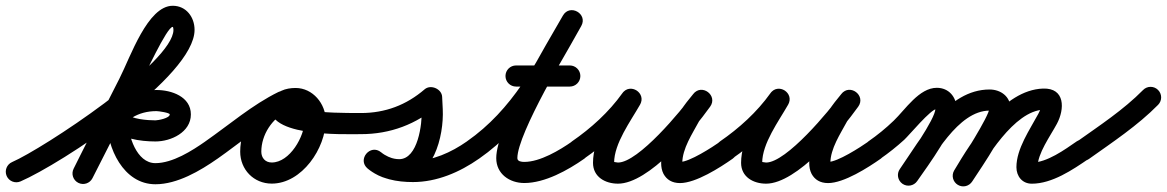

<svg xmlns="http://www.w3.org/2000/svg" viewBox="-51 -610 4144 682"><path d="M-27.4 14.9C-19.2 33.9 2.9 42.6 21.9 34.4C164.7 -27.4 640.1 -337 640.1 -504C640.1 -549.2 610.4 -589.5 562.5 -589.5C473.1 -589.5 411.9 -406.5 373.8 -332.1C373.8 -332.1 373.8 -332.1 373.8 -332C373.8 -332 373.8 -332 373.8 -332C319.4 -225 265 -118 210.6 -11C201.2 7.5 208.5 30 227 39.4C245.5 48.8 268 41.5 277.4 23C277.4 23 277.4 23 277.4 23C331.8 -84 386.2 -191 440.6 -298C440.6 -298 440.6 -298 440.6 -298C440.6 -297.9 440.6 -297.9 440.6 -297.9C462.6 -340.9 541.6 -514.5 562.5 -514.5C564.1 -514.5 565.1 -507.4 565.1 -504C565.1 -386.9 100.6 -81.4 -7.9 -34.4C-26.9 -26.2 -35.6 -4.1 -27.4 14.9ZM277.3 23.2C277.3 23.2 277.3 23.2 277.3 23.2C330.9 -80.6 367.7 -215.3 505 -215.3C512.3 -215.3 552 -209.6 552 -203.6C552 -190.2 510.4 -182.5 501.3 -182.5C474.7 -182.5 413.3 -186.3 394.5 -208.3C383.9 -220.8 367.4 -222.9 353.6 -217.8C339.7 -212.7 328.5 -200.4 328.5 -184C328.5 -85.3 387 44.5 501 44.5C579 44.5 659.9 -3.2 721.5 -46.3C738.5 -58.2 742.6 -81.5 730.7 -98.5C718.8 -115.5 695.5 -119.6 678.5 -107.7C678.5 -107.7 678.5 -107.7 678.5 -107.7C630.9 -74.4 562 -30.5 501 -30.5C433.5 -30.5 403.5 -129.7 403.5 -184C403.5 -200.4 381.7 -200.5 362.5 -193.5C343.4 -186.4 326.8 -172.1 337.5 -159.7C373.5 -117.3 448.9 -107.5 501.3 -107.5C556.2 -107.5 627 -140.1 627 -203.6C627 -267 557.6 -290.3 505 -290.3C327.9 -290.3 279.7 -144.8 210.7 -11.2C201.2 7.2 208.4 29.8 226.8 39.3C245.2 48.8 267.8 41.6 277.3 23.2Z M669.2 -55.5C681.1 -38.6 704.5 -34.4 721.5 -46.2C802 -102.5 882.8 -172.8 970.8 -215.8C989.4 -224.9 997.2 -247.3 988.1 -265.9C979 -284.5 956.5 -292.3 937.9 -283.2C937.9 -283.2 937.9 -283.2 937.9 -283.2C846 -238.3 762.6 -166.4 678.5 -107.8C661.6 -95.9 657.4 -72.5 669.2 -55.5ZM988.4 -265.2C979.7 -284 957.4 -292.2 938.6 -283.5C857.8 -246 802.2 -160.3 802.2 -71.2C802.2 -7.8 850.3 42.2 914.2 42.2C1021.7 42.2 1106.1 -83.9 1106.1 -182.5C1106.1 -241.5 1060 -297.5 999 -297.5C964.4 -297.5 927.3 -286.6 914.6 -250.4C914.6 -250.4 914.6 -250.4 914.6 -250.5C914.7 -250.6 914.7 -250.6 914.7 -250.6C868.5 -121.3 1170.2 -133.6 1231 -133.5C1251.7 -133.5 1268.5 -150.3 1268.5 -171C1268.5 -191.7 1251.7 -208.5 1231 -208.5C1231 -208.5 1231 -208.5 1231 -208.5C1167.4 -208.6 1101.8 -208.8 1038.8 -218.9C1026.2 -220.9 1013.4 -223.4 1001.2 -227.3C995 -229.3 989.1 -231.6 983.6 -235.2C983.4 -235.4 983.1 -235.6 982.9 -235.7C984.9 -230.8 983.7 -238.7 985.3 -230.2C985.7 -228.7 984.8 -223.9 985.3 -225.4C985.3 -225.4 985.3 -225.4 985.4 -225.5C985.4 -225.6 985.4 -225.6 985.4 -225.6C986.1 -227.5 983.5 -222 982 -220.7C980.5 -219.5 985.4 -221.5 986.4 -221.6C990.6 -222.3 994.8 -222.5 999 -222.5C1018.1 -222.5 1031.1 -199.9 1031.1 -182.5C1031.1 -126.1 978.7 -32.8 914.2 -32.8C891.6 -32.8 877.2 -48.9 877.2 -71.2C877.2 -131.2 915.7 -190.2 970.1 -215.4C988.9 -224.2 997.1 -246.5 988.4 -265.2Z M1231 -133.5C1231 -133.5 1231 -133.5 1231 -133.5C1335.2 -133.5 1427.7 -168.3 1506.5 -236.1C1517.1 -245.2 1501.2 -258.8 1482.9 -266.7C1464.6 -274.5 1443.8 -276.6 1444.5 -262.6C1445.3 -247.8 1446.1 -232.9 1446.8 -218.1C1446.8 -218.1 1446.8 -218.2 1446.8 -218.2C1446.8 -218.2 1446.8 -218.3 1446.8 -218.3C1449 -171.5 1434 -44.6 1366.8 -44.6C1343.8 -44.6 1320.4 -54.4 1302.8 -68.9C1283.6 -84.8 1262 -78.3 1250.1 -63.9C1238.1 -49.4 1235.9 -27 1255.1 -11.1C1300.1 26 1358.9 36.7 1415.8 36.7C1500.8 36.7 1581.8 1.8 1650.5 -46.3C1667.5 -58.2 1671.6 -81.5 1659.7 -98.5C1647.8 -115.5 1624.5 -119.6 1607.5 -107.7C1607.5 -107.7 1607.5 -107.7 1607.5 -107.7C1551.6 -68.6 1485.2 -38.3 1415.8 -38.3C1377.2 -38.3 1333.8 -43.4 1302.9 -68.9C1283.6 -84.8 1262 -78.3 1250.1 -63.8C1238.2 -49.4 1235.9 -26.9 1255.2 -11.1C1286.2 14.5 1326.4 30.4 1366.8 30.4C1488 30.4 1526.2 -126 1521.7 -221.8C1521.7 -221.8 1521.7 -221.8 1521.7 -221.8C1521.7 -221.9 1521.7 -221.9 1521.7 -221.9C1521 -236.7 1520.2 -251.6 1519.5 -266.4C1518.7 -280.4 1508.6 -291.6 1495.9 -297C1483.3 -302.4 1468.2 -302 1457.5 -292.9C1392.3 -236.8 1317.4 -208.5 1231 -208.5C1210.3 -208.5 1193.5 -191.7 1193.5 -171C1193.5 -150.3 1210.3 -133.5 1231 -133.5Z M1650.5 -46.2C1650.5 -46.2 1650.5 -46.2 1650.5 -46.2C1823.7 -167.1 1911.9 -337.7 2013.6 -517.5C2025.9 -539.3 2015.8 -559.4 1999.5 -568.6C1983.1 -577.9 1960.7 -576.2 1948.4 -554.5C1892.5 -455.7 1711.7 -160.9 1711.7 -48.3C1711.7 7.8 1759 40.1 1811.3 40.1C1884.6 40.1 1966.3 -5.5 2024.5 -46.3C2041.5 -58.2 2045.6 -81.5 2033.7 -98.5C2021.8 -115.5 1998.5 -119.6 1981.5 -107.7C1981.5 -107.7 1981.5 -107.7 1981.5 -107.7C1937 -76.6 1867.7 -34.9 1811.3 -34.9C1802.1 -34.9 1786.7 -36.2 1786.7 -48.3C1786.7 -135.9 1968.7 -438.1 2013.6 -517.5C2025.9 -539.3 2015.8 -559.4 1999.5 -568.6C1983.1 -577.9 1960.7 -576.2 1948.4 -554.5C1852.7 -385.4 1770.3 -221.4 1607.5 -107.8C1590.6 -95.9 1586.4 -72.5 1598.2 -55.5C1610.1 -38.6 1633.5 -34.4 1650.5 -46.2ZM1782 -302.5C1782 -302.5 1782 -302.5 1782 -302.5C1845.7 -302.5 1909.3 -302.5 1973 -302.5C1993.7 -302.5 2010.5 -319.3 2010.5 -340C2010.5 -360.7 1993.7 -377.5 1973 -377.5C1973 -377.5 1973 -377.5 1973 -377.5C1909.3 -377.5 1845.7 -377.5 1782 -377.5C1761.3 -377.5 1744.5 -360.7 1744.5 -340C1744.5 -319.3 1761.3 -302.5 1782 -302.5Z M1971.1 -55.8C1982.8 -38.7 2006.2 -34.4 2023.2 -46.1C2097.8 -97.4 2167.9 -161.3 2220.6 -235.3C2234.3 -254.6 2224.4 -275 2208.1 -285.4C2191.8 -295.8 2169.2 -296.2 2157.4 -275.6C2116 -202.9 2055.4 -117.3 2055.4 -31.7C2055.4 18.8 2099.2 42.4 2144.2 42.4C2253.6 42.4 2412.3 -147.8 2471.6 -231.3C2485.7 -251.1 2478.3 -271.9 2463.5 -283C2448.8 -294 2426.8 -295.4 2411.7 -276.4C2396.1 -256.8 2378.9 -237.3 2366.4 -215.6C2366.4 -215.6 2366.3 -215.4 2366.2 -215.1C2366.1 -214.9 2365.9 -214.7 2365.9 -214.7C2335.4 -157.6 2297.5 -97 2297.5 -30.3C2297.5 -17.4 2299.7 -4.5 2305.6 7.1C2305.6 7.1 2305.8 7.3 2305.9 7.6C2306.1 7.9 2306.2 8.2 2306.2 8.2C2317 27.7 2335.6 40.3 2364.4 40.3C2421 40.3 2506.9 -15 2551.5 -46.3C2568.5 -58.2 2572.6 -81.5 2560.7 -98.5C2548.8 -115.5 2525.5 -119.6 2508.5 -107.7C2478.1 -86.4 2398 -34.7 2364.4 -34.7C2358.2 -34.7 2378.6 -15.9 2371.8 -28.2C2371.8 -28.2 2371.9 -27.9 2372.1 -27.6C2372.2 -27.3 2372.4 -27.1 2372.4 -27.1C2372 -27.7 2372.5 -28.4 2372.5 -30.3C2372.5 -82.2 2408.1 -134.5 2432.1 -179.3C2432.1 -179.3 2432 -179.1 2431.8 -178.9C2431.7 -178.6 2431.6 -178.4 2431.6 -178.4C2442 -196.7 2457.2 -213.1 2470.3 -229.6C2485.5 -248.7 2477.6 -269.9 2462.3 -281.3C2447.1 -292.8 2424.5 -294.6 2410.4 -274.7C2369.8 -217.6 2216.5 -32.6 2144.2 -32.6C2140.2 -32.6 2127.9 -35.6 2128.9 -34.4C2129.4 -33.7 2130.4 -30.8 2130.4 -31.7C2130.4 -100.6 2188.7 -178.9 2222.6 -238.4C2234.3 -259.1 2225.4 -278.8 2210.2 -288.6C2194.9 -298.3 2173.2 -298.1 2159.5 -278.7C2111.9 -211.9 2048.1 -154.2 1980.8 -107.9C1963.7 -96.2 1959.4 -72.8 1971.1 -55.8Z M2497.1 -55.8C2508.8 -38.7 2532.2 -34.4 2549.2 -46.1C2623.8 -97.4 2693.9 -161.3 2746.6 -235.3C2760.3 -254.6 2750.4 -275 2734.1 -285.4C2717.8 -295.8 2695.2 -296.2 2683.4 -275.6C2642 -202.9 2581.4 -117.3 2581.4 -31.7C2581.4 18.8 2625.2 42.4 2670.2 42.4C2779.6 42.4 2938.3 -147.8 2997.6 -231.3C3011.7 -251.1 3004.3 -271.9 2989.5 -283C2974.8 -294 2952.8 -295.4 2937.7 -276.4C2922.1 -256.8 2904.9 -237.3 2892.4 -215.6C2892.4 -215.6 2892.3 -215.4 2892.2 -215.1C2892.1 -214.9 2891.9 -214.7 2891.9 -214.7C2861.4 -157.6 2823.5 -97 2823.5 -30.3C2823.5 -17.4 2825.7 -4.5 2831.6 7.1C2831.6 7.1 2831.8 7.3 2831.9 7.6C2832.1 7.9 2832.2 8.2 2832.2 8.2C2843 27.7 2861.6 40.3 2890.4 40.3C2947 40.3 3032.9 -15 3077.5 -46.3C3094.5 -58.2 3098.6 -81.5 3086.7 -98.5C3074.8 -115.5 3051.5 -119.6 3034.5 -107.7C3004.1 -86.4 2924 -34.7 2890.4 -34.7C2884.2 -34.7 2904.6 -15.9 2897.8 -28.2C2897.8 -28.2 2897.9 -27.9 2898.1 -27.6C2898.2 -27.3 2898.4 -27.1 2898.4 -27.1C2898 -27.7 2898.5 -28.4 2898.5 -30.3C2898.5 -82.2 2934.1 -134.5 2958.1 -179.3C2958.1 -179.3 2958 -179.1 2957.8 -178.9C2957.7 -178.6 2957.6 -178.4 2957.6 -178.4C2968 -196.7 2983.2 -213.1 2996.3 -229.6C3011.5 -248.7 3003.6 -269.9 2988.3 -281.3C2973.1 -292.8 2950.5 -294.6 2936.4 -274.7C2895.8 -217.6 2742.5 -32.6 2670.2 -32.6C2666.2 -32.6 2653.9 -35.6 2654.9 -34.4C2655.4 -33.7 2656.4 -30.8 2656.4 -31.7C2656.4 -100.6 2714.7 -178.9 2748.6 -238.4C2760.3 -259.1 2751.4 -278.8 2736.2 -288.6C2720.9 -298.3 2699.2 -298.1 2685.5 -278.7C2637.9 -211.9 2574.1 -154.2 2506.8 -107.9C2489.7 -96.2 2485.4 -72.8 2497.1 -55.8Z M3024.2 -55.6C3036.1 -38.6 3059.4 -34.4 3076.4 -46.2C3106 -66.8 3134.3 -89.3 3161 -113.6C3178.3 -129.4 3255.6 -223.1 3276.6 -223.1C3278.4 -223.1 3275.4 -223.8 3274.6 -224.3C3268 -228.8 3271.7 -224.8 3271.7 -224C3271.7 -187.3 3171 -46.4 3145.2 -9.4C3133.4 7.5 3137.6 30.9 3154.6 42.8C3171.5 54.6 3194.9 50.4 3206.8 33.4C3206.8 33.4 3206.8 33.4 3206.8 33.4C3245.2 -21.6 3346.7 -158.7 3346.7 -224C3346.7 -265.3 3319.4 -298.1 3276.6 -298.1C3213.8 -298.1 3164.8 -220.9 3123.7 -181.5C3095.7 -154.5 3065.5 -130 3033.6 -107.8C3016.6 -95.9 3012.4 -72.6 3024.2 -55.6ZM3206.8 33.4C3206.8 33.4 3206.8 33.4 3206.8 33.4C3265 -50.2 3351.3 -217.1 3464.1 -217.1C3465.7 -217.1 3469.9 -212.5 3465 -220.3C3464.4 -221.3 3463.9 -222.3 3463.6 -223.5C3463.5 -224 3463.3 -225.7 3463.3 -225.1C3463.3 -198.6 3363.4 -42.9 3339.6 -6.5C3328.3 10.9 3333.2 34.1 3350.5 45.4C3367.9 56.7 3391.1 51.8 3402.4 34.5C3402.4 34.5 3402.4 34.5 3402.4 34.5C3438.7 -21.1 3538.3 -163.5 3538.3 -225.1C3538.3 -267.1 3503.5 -292.1 3464.1 -292.1C3313.6 -292.1 3220.9 -118.1 3145.2 -9.4C3133.4 7.5 3137.6 30.9 3154.6 42.8C3171.5 54.6 3194.9 50.4 3206.8 33.4ZM3402.8 33.7C3402.8 33.7 3402.8 33.7 3402.8 33.7C3449.6 -44.6 3550.7 -216.6 3656.3 -220.4C3658.2 -220.5 3651 -229.2 3647.6 -233.3C3646 -235.3 3646.8 -228.3 3646.1 -225.9C3643.8 -218.9 3640.6 -212.2 3637.2 -205.7C3606.7 -149 3559.4 -81.6 3559.4 -16.1C3559.4 16.1 3580.1 42.5 3614 42.5C3686.3 42.5 3759.1 -6.8 3816.3 -46.1C3833.3 -57.8 3837.6 -81.2 3825.9 -98.3C3814.2 -115.3 3790.8 -119.6 3773.7 -107.9C3773.7 -107.9 3773.7 -107.9 3773.7 -107.9C3731.5 -78.8 3668.1 -32.5 3614 -32.5C3614.3 -32.5 3614.6 -32.5 3614.9 -32.5C3621.2 -32 3627.1 -28.2 3630.9 -23.2C3632.1 -21.6 3634.4 -15.8 3634.4 -16.1C3634.4 -65.2 3679.6 -126.2 3703.2 -170.3C3731.1 -222.2 3733.2 -298.2 3653.7 -295.4C3512.5 -290.3 3402.2 -111.7 3338.4 -4.7C3327.8 13.1 3333.6 36.1 3351.4 46.7C3369.2 57.4 3392.2 51.5 3402.8 33.7Z M3764.4 -53.9C3776.4 -37.1 3799.8 -33.1 3816.7 -45.1C3900.7 -104.8 3990.3 -164.1 4062.7 -237.7C4077.3 -252.5 4077.1 -276.2 4062.3 -290.7C4047.5 -305.3 4023.8 -305.1 4009.3 -290.3C4009.3 -290.3 4009.3 -290.3 4009.3 -290.3C3940 -219.9 3853.6 -163.3 3773.3 -106.2C3756.4 -94.2 3752.4 -70.8 3764.4 -53.9Z"/></svg>

Font: FRB American Cursive Extrabold
Style: Bold Italic
Weight: 800
Italic angle: -25°
Version: Version 2.0;Modular Font Editor K font №1